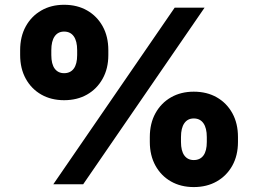

<svg xmlns="http://www.w3.org/2000/svg" viewBox="-20 -759 1063 791"><path d="M244.1 -346.2Q190.9 -346.2 150.1 -369.4Q109.4 -392.6 86.2 -434.6Q63 -476.6 63 -532.2V-552.2Q63 -608.4 86.2 -650.4Q109.4 -692.4 150.1 -715.8Q190.9 -739.3 244.1 -739.3Q298.3 -739.3 339.1 -715.8Q379.9 -692.4 403.1 -650.4Q426.3 -608.4 426.3 -552.2V-532.2Q426.3 -476.6 402.8 -434.6Q379.4 -392.6 338.6 -369.4Q297.9 -346.2 244.1 -346.2ZM244.1 -457.5Q270 -457.5 283.9 -476.3Q297.9 -495.1 297.9 -532.2V-552.2Q297.9 -589.8 283.9 -609.4Q270 -628.9 244.1 -628.9Q218.8 -628.9 205.1 -609.1Q191.4 -589.4 191.4 -552.2V-532.2Q191.4 -495.1 205.3 -476.3Q219.2 -457.5 244.1 -457.5ZM778.3 11.7Q725.1 11.7 684.3 -11.5Q643.6 -34.7 620.4 -76.7Q597.2 -118.7 597.2 -174.3V-194.3Q597.2 -250.5 620.4 -292.5Q643.6 -334.5 684.3 -357.9Q725.1 -381.3 778.3 -381.3Q832.5 -381.3 873.3 -357.9Q914.1 -334.5 937.3 -292.5Q960.4 -250.5 960.4 -194.3V-174.3Q960.4 -118.2 937 -76.4Q913.6 -34.7 872.8 -11.5Q832 11.7 778.3 11.7ZM778.3 -99.6Q804.2 -99.6 818.1 -118.4Q832 -137.2 832 -174.3V-194.3Q832 -231.4 818.1 -251.2Q804.2 -271 778.3 -271Q752.9 -271 739.3 -251.2Q725.6 -231.4 725.6 -194.3V-174.3Q725.6 -137.2 739.5 -118.4Q753.4 -99.6 778.3 -99.6ZM199.7 0 699.7 -727.5H822.8L322.8 0Z"/></svg>

Font: Inter 28pt Black
Style: Regular
Weight: 900
Designer: Rasmus Andersson
Foundry: rsms
Version: Version 4.001;git-66647c0bb